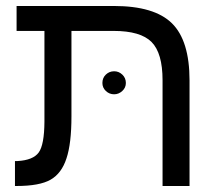

<svg xmlns="http://www.w3.org/2000/svg" viewBox="-20 -619 731 639"><path d="M127.9 -213.9V-516.1H35.2V-599.1H358.9Q493.7 -599.1 552.2 -541.5Q610.8 -483.9 610.8 -351.1V0H521V-352.1Q521 -442.4 484.4 -479.2Q447.8 -516.1 357.9 -516.1H217.8V-231.9Q217.8 -141.1 201.2 -91.8Q185.1 -42 148.4 -21Q111.8 0 35.2 0H29.8V-83H38.1Q90.3 -85.9 108.9 -111.6Q127.4 -137.2 127.9 -213.9ZM320.8 -342.8Q320.8 -359.9 332.3 -370.8Q343.8 -381.8 359.9 -381.8Q375.5 -381.8 387.2 -370.6Q398.9 -359.4 398.9 -342.8Q398.9 -327.1 387 -316.2Q375 -305.2 359.9 -305.2Q343.8 -305.2 332.3 -316.2Q320.8 -327.1 320.8 -342.8Z"/></svg>

Font: Libra Sans Modern
Style: Regular
Weight: 400
Foundry: Stefan Peev, Context Ltd
Version: Version 1.000